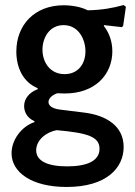

<svg xmlns="http://www.w3.org/2000/svg" viewBox="-20 -496 538 764"><path d="M130 -141C95 -128 76 -102 76 -74C76 -53 86 -27 117 -14V-10C66 7 26 60 26 114C26 189 105 248 245 248C404 248 472 172 472 89C472 5 403 -37 315 -48L218 -60C187 -64 173 -76 173 -90C173 -103 185 -117 208 -125C216 -125 224 -124 238 -124C359 -124 427 -200 427 -292C427 -330 415 -365 393 -393L394 -396L465 -388L470 -393L481 -469L472 -476C430 -464 384 -456 329 -455C304 -468 268 -475 233 -475C117 -475 45 -396 45 -291C45 -229 70 -170 130 -145ZM237 -201C178 -201 149 -250 149 -298C149 -345 176 -396 233 -396C293 -396 320 -339 320 -292C320 -242 291 -201 237 -201ZM206 22C329 33 376 48 376 96C376 145 325 166 247 166C168 166 124 144 124 102C124 63 161 30 206 22Z"/></svg>

Font: Quattrocento Sans
Style: Bold
Weight: 700
Designer: Pablo Impallari
Foundry: Pablo Impallari, Igino Marini, Brenda Gallo
Version: Version 2.000